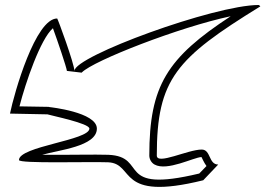

<svg xmlns="http://www.w3.org/2000/svg" viewBox="-20 -754 1083 769"><path d="M20 -299 170 -296C189 -290 338 -260 338 -239C338 -192 56 -168 56 -113C56 -98 338 -107 413 -104C523 -99 443 55 794 -32L854 -95C815 -95 825 -155 788 -155C732 -155 608 -92 608 -131C608 -437 686 -521 1022 -728C1024 -729 1017 -734 1016 -734C839 -734 278 -529 278 -470C278 -498 211 -680 209 -680C122 -680 37 -382 20 -299ZM307 -463 308 -464C354 -511 697 -645 904 -689C649 -522 578 -411 578 -131C578 -117 586 -102 599 -95C649 -67 756 -124 787 -125C790 -120 796 -104 807 -89L778 -59C436 23 577 -127 414 -134C365 -136 237 -133 149 -134C213 -153 368 -167 368 -239C368 -305 179 -325 179 -325L175 -326L58 -328C82 -422 142 -598 192 -641C210 -592 246 -486 248 -470Z"/></svg>

Font: Camosport
Style: Oln
Weight: 400
Version: Version 001.000